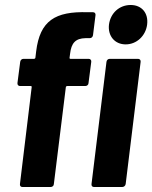

<svg xmlns="http://www.w3.org/2000/svg" viewBox="-20 -750 611 770"><path d="M484 -572C528 -572 564 -606 570 -651C576 -698 548 -730 504 -730C459 -730 423 -698 417 -651C412 -606 440 -572 484 -572ZM261 -534C266 -578 283 -596 323 -597H340C347 -597 352 -602 353 -609L363 -689C364 -696 360 -701 353 -701H332C201 -705 140 -667 125 -544L122 -519C122 -516 119 -514 116 -514H74C67 -514 62 -509 61 -502L50 -417C49 -410 54 -405 60 -405H103C106 -405 108 -403 107 -400L60 -12C59 -5 63 0 70 0H183C190 0 196 -5 196 -12L244 -400C244 -403 247 -405 250 -405H322C329 -405 335 -410 335 -417L346 -502C347 -509 342 -514 336 -514H263C260 -514 258 -516 259 -519ZM357 0H470C477 0 483 -5 484 -12L544 -502C545 -509 540 -514 534 -514H420C413 -514 408 -509 407 -502L347 -12C346 -5 350 0 357 0Z"/></svg>

Font: Barlow Semi Condensed
Style: Bold Italic
Weight: 700
Width: 4
Italic angle: -7°
Designer: Jeremy Tribby
Foundry: Tribby Type
Version: Version 1.422;hotconv 1.0.109;makeotfexe 2.5.65596